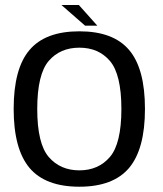

<svg xmlns="http://www.w3.org/2000/svg" viewBox="-20 -720 632 745"><path d="M288 4.5C375.5 4.5 440 -20 481 -68.5C522 -117.5 542.5 -193.5 542.5 -297.5C542.5 -401.5 522 -478 481 -526C440 -574.5 375.5 -598.5 288 -598.5C200 -598.5 135.5 -574.5 94.5 -526C53.5 -478 33 -401.5 33 -297.5C33 -193.5 53.5 -117.5 94.5 -68.5C135.5 -20 200 4.5 288 4.5ZM288 -59C238.5 -59 198.5 -76.5 169 -111C139.5 -145.5 124.5 -207.5 124.5 -297C124.5 -387 139.5 -449 169 -483.5C198.5 -518 238.5 -535 288 -535C337.5 -535 377 -518 406.5 -483.5C436 -449 451 -387 451 -297C451 -207.5 436 -145.5 406.5 -111C377 -76.5 337.5 -59 288 -59ZM310 -620.5H357.5L286 -700.5H218.5Z"/></svg>

Font: Anybody
Style: Regular
Weight: 400
Designer: Tyler Finck
Foundry: Etcetera Type Company
Version: Version 1.110